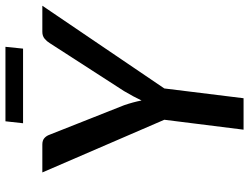

<svg xmlns="http://www.w3.org/2000/svg" viewBox="-122 -770 892 687"><g transform="rotate(-90 323.5 -426.0)"><path d="M50.5 0ZM351 -283.5 316 0H203.5L239 -283.5L50.5 -720H150.5Q165 -720 173.2 -712.8Q181.5 -705.5 185.5 -694L291 -427.5Q302 -395.5 308 -365Q315 -380 323.2 -395.2Q331.5 -410.5 341.5 -427.5L513.5 -694Q519.5 -704 529.2 -712Q539 -720 553.5 -720H647ZM233.5 -852H500L493.5 -789H226.5Z"/></g></svg>

Font: Lato Semibold
Style: Italic
Weight: 600
Italic angle: -7°
Designer: Lukasz Dziedzic
Foundry: tyPoland Lukasz Dziedzic
Version: Version 2.006; 2014-01-15